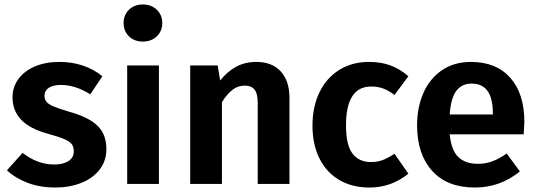

<svg xmlns="http://www.w3.org/2000/svg" viewBox="-20 -823 2399 859"><path d="M438 -482 384 -401Q317 -443 252 -443Q217 -443 198 -430Q179 -417 179 -395Q179 -379 187.5 -368Q196 -357 219.5 -347Q243 -337 290 -323Q374 -300 415 -261.5Q456 -223 456 -156Q456 -103 425.5 -64Q395 -25 343 -4.5Q291 16 227 16Q160 16 105 -4.5Q50 -25 11 -61L81 -139Q148 -87 223 -87Q263 -87 286.5 -102.5Q310 -118 310 -145Q310 -166 301 -178Q292 -190 268 -200.5Q244 -211 193 -225Q113 -247 74.5 -287.5Q36 -328 36 -388Q36 -433 62 -469Q88 -505 135.5 -525.5Q183 -546 246 -546Q358 -546 438 -482Z M706 -720Q706 -684 681.5 -660.5Q657 -637 619 -637Q581 -637 557 -660.5Q533 -684 533 -720Q533 -756 557 -779.5Q581 -803 619 -803Q657 -803 681.5 -779.5Q706 -756 706 -720ZM691 0H549V-530H691Z M1275 -386V0H1133V-362Q1133 -405 1118.5 -422.5Q1104 -440 1075 -440Q1045 -440 1020.5 -421.5Q996 -403 973 -366V0H831V-530H954L965 -463Q998 -504 1037.5 -525Q1077 -546 1127 -546Q1197 -546 1236 -503.5Q1275 -461 1275 -386Z M1807 -482 1745 -398Q1719 -418 1694.5 -427Q1670 -436 1641 -436Q1528 -436 1528 -262Q1528 -174 1557 -136Q1586 -98 1640 -98Q1668 -98 1691 -106.5Q1714 -115 1745 -135L1807 -46Q1731 16 1633 16Q1555 16 1497.5 -18Q1440 -52 1409 -114.5Q1378 -177 1378 -261Q1378 -345 1409 -409.5Q1440 -474 1497.5 -510Q1555 -546 1631 -546Q1684 -546 1726.5 -530.5Q1769 -515 1807 -482Z M2323 -222H1992Q1999 -150 2031 -120Q2063 -90 2118 -90Q2152 -90 2182 -101Q2212 -112 2247 -136L2306 -56Q2217 16 2105 16Q1980 16 1913 -59Q1846 -134 1846 -262Q1846 -343 1874.5 -407.5Q1903 -472 1957.5 -509Q2012 -546 2087 -546Q2200 -546 2263 -475Q2326 -404 2326 -277Q2326 -267 2323 -222ZM2185 -317Q2185 -449 2090 -449Q2046 -449 2021.5 -416.5Q1997 -384 1992 -311H2185Z"/></svg>

Font: Wolseley Sans SemiBold
Style: Regular
Weight: 600
Designer: Carrois Corporate & Edenspiekermann AG
Foundry: Carrois Corporate GbR & Edenspiekermann AG
Version: Version 4.202